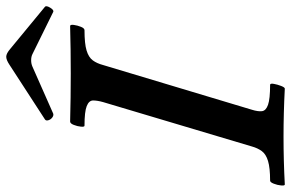

<svg xmlns="http://www.w3.org/2000/svg" viewBox="-184 -732 912 601"><g transform="rotate(-90 271.5 -432.0)"><path d="M-6 4Q-10 4 -9 -7.5Q-8 -19 -3.5 -30.5Q1 -42 6 -42Q46 -42 67.5 -48.5Q89 -55 98.5 -68Q108 -81 113 -99L252 -565Q257 -583 257 -596Q257 -609 239.5 -616Q222 -623 178 -623Q174 -623 175 -634Q176 -645 180.5 -656.5Q185 -668 191 -668Q229 -667 266.5 -666.5Q304 -666 341 -666Q378 -666 415.5 -666.5Q453 -667 490 -668Q495 -668 493.5 -656.5Q492 -645 487.5 -634Q483 -623 477 -623Q435 -623 413.5 -616.5Q392 -610 382.5 -597Q373 -584 368 -565L228 -99Q222 -80 223.5 -67.5Q225 -55 243.5 -48.5Q262 -42 306 -42Q311 -42 309 -30.5Q307 -19 302.5 -7.5Q298 4 294 4Q256 2 218.5 1Q181 0 144 0Q106 0 68.5 1Q31 2 -6 4ZM216 -721Q210 -719 203.5 -724Q197 -729 195 -736.5Q193 -744 198 -747L369 -858Q384 -868 394 -868Q404 -868 419 -855L550 -747Q555 -743 547.5 -730.5Q540 -718 534 -721L402 -786Q394 -790 383 -790Q372 -790 363 -786Z"/></g></svg>

Font: Junicode SmExp
Style: Bold Italic
Weight: 700
Width: 6
Italic angle: -11°
Designer: Peter S. Baker
Version: Version 2.205; ttfautohint (v1.8.4)